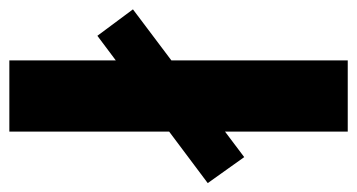

<svg xmlns="http://www.w3.org/2000/svg" viewBox="-228 -582 782 421"><g transform="rotate(90 163.5 -371.0)"><path d="M85 0V-742H241V0ZM31 -193 -27 -271 297 -515 354 -435Z"/></g></svg>

Font: Montserrat Thin
Style: Bold
Weight: 700
Version: Version 9.000